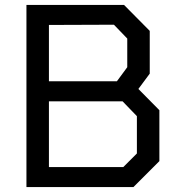

<svg xmlns="http://www.w3.org/2000/svg" viewBox="-20 -757 730 777"><path d="M87 0V-737H482L586 -632V-459L540 -397L625 -311V-105L520 0ZM178 -428H453L495 -485V-601L441 -657L178 -656ZM178 -81H479L534 -136V-287L476 -347H178Z"/></svg>

Font: Tomorrow
Style: Regular
Weight: 400
Designer: Tony de Marco, Monica Rizzolli
Foundry: Just in Type
Version: Version 2.002